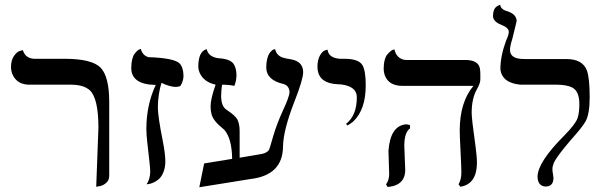

<svg xmlns="http://www.w3.org/2000/svg" viewBox="-20 -766 2539 800"><path d="M380.9 12.2 390.1 -233.9Q390.1 -355.5 354.5 -389.6Q329.1 -412.6 277.8 -413.1H103Q51.3 -413.1 32.2 -455.6Q25.9 -470.7 25.9 -486.8Q25.9 -514.6 37.8 -532.2Q49.8 -549.8 62.5 -553.7L75.2 -557.1Q85.9 -522 124 -521H250Q362.8 -521 399.4 -483.9Q434.6 -446.8 435.1 -344.2V-33.2Q435.1 -14.2 421.6 -3.2Q408.2 7.8 394.5 9.8Z M606 -50.8Q606 -69.3 593.8 -171.4Q589.8 -206.5 589.8 -230Q590.3 -329.6 628.9 -412.1Q527.8 -413.6 526.9 -481.9Q526.9 -502.9 530.8 -518.6Q534.7 -534.2 540.8 -542Q546.9 -549.8 552.7 -554.9Q558.6 -560.1 563 -561L566.9 -562Q574.2 -534.7 598.6 -527.8Q704.1 -524.4 728 -502Q744.1 -485.4 744.6 -449.2Q744.1 -426.8 731 -407.2Q723.1 -404.3 712.9 -403.8Q686.5 -404.3 652.8 -420.9Q638.2 -373 637.7 -318.8Q637.7 -282.2 657.7 -181.6Q668.5 -127 668.9 -94.2Q668.9 -68.4 660.9 -48.6Q652.8 -28.8 641.4 -19.3Q629.9 -9.8 618.4 -4.9Q606.9 0 598.6 1L590.8 2Q605.5 -19.5 606 -50.8Z M1057.1 -122.1Q1092.8 -126.5 1101.6 -143.1Q1103 -145.5 1119.1 -201.2Q1134.3 -252 1159.2 -306.2Q1185.5 -362.8 1186.5 -381.8Q1185.1 -409.2 1161.1 -416Q1089.4 -432.6 1089.4 -484.9Q1089.4 -504.9 1093.3 -520.5Q1097.2 -536.1 1102.3 -543.5Q1107.4 -550.8 1112.8 -555.4Q1118.2 -560.1 1122.6 -560.5L1126.5 -561Q1132.3 -535.2 1157.2 -526.4Q1170.4 -522 1191.4 -519Q1242.7 -510.3 1243.2 -465.8Q1243.2 -435.1 1207 -343.3Q1159.7 -222.2 1159.2 -153.8Q1157.2 -35.6 1023.4 -20L810.5 14.2L830.6 -85L947.3 -104Q946.3 -187.5 915.5 -224.1Q912.6 -227.5 910.2 -229Q869.6 -261.2 861.8 -288.6Q857.4 -304.2 857.4 -323.2Q857.9 -356 878.4 -413.1Q829.1 -424.3 812 -462.4Q806.6 -475.1 806.2 -486.8Q806.2 -550.3 838.9 -560.5Q838.9 -560.5 841.3 -561Q849.1 -526.9 895 -522.9Q939 -520 953.6 -499.5Q965.3 -481.4 965.3 -451.2Q964.8 -428.7 956.5 -408.2Q933.6 -413.1 905.3 -413.1Q901.4 -388.7 901.4 -363.8Q902.3 -323.2 923.3 -309.1Q959.5 -285.2 968.8 -268.6Q978.5 -249.5 978.5 -219.2V-108.9Z M1427.7 -243.2 1421.9 -250Q1466.8 -284.7 1466.8 -360.8Q1466.8 -405.8 1402.3 -414.1Q1395 -415 1387.7 -415Q1312.5 -418 1303.7 -473.6Q1302.7 -480.5 1302.7 -486.8Q1302.7 -516.6 1313.2 -534.9Q1323.7 -553.2 1334.5 -556.2L1344.7 -559.1Q1349.6 -523.4 1398.4 -521Q1405.3 -521 1416 -521Q1474.1 -521 1490.2 -494.6Q1503.9 -470.7 1503.9 -411.1Q1503.9 -308.1 1451.2 -259.3Q1439.5 -249.5 1427.7 -243.2Z M1664.6 -159.2Q1664.6 -149.9 1666.5 -108.4Q1668.5 -67.9 1668.5 -58.1Q1668.5 -2.4 1614.3 10.3Q1605 12.2 1595.2 13.2L1588.4 2Q1601.1 -13.2 1601.6 -41Q1601.6 -49.8 1600.1 -88.4Q1598.6 -128.4 1598.6 -138.2Q1606.4 -241.7 1671.4 -248Q1682.1 -247.6 1688.5 -244.1V-231Q1665 -215.3 1664.6 -159.2ZM1945.3 -295.9Q1945.3 -270 1960.9 -160.2Q1967.3 -113.8 1967.3 -85Q1965.8 1 1898.4 12.2L1890.6 2Q1902.8 -19 1902.3 -48.8Q1902.3 -69.8 1898.9 -136Q1895.5 -202.1 1895.5 -223.1Q1896 -340.8 1952.6 -408.2H1657.2Q1599.1 -408.2 1583 -453.1Q1578.6 -465.8 1578.6 -479Q1578.6 -500 1583 -516.1Q1587.4 -532.2 1594.5 -540Q1601.6 -547.9 1607.9 -553Q1614.3 -558.1 1619.1 -559.1L1623.5 -560.1Q1630.9 -526.9 1659.2 -518.1Q1666 -516.1 1672.4 -516.1H1918.5Q1970.7 -516.1 1979 -483.4Q1981.4 -472.7 1981.4 -458V-434.1Q1981.4 -419.4 1966.3 -392.6Q1945.3 -354.5 1945.3 -295.9Z M2105 -558.1Q2105 -523.9 2151.9 -520.5Q2160.2 -520 2169.9 -520H2339.8Q2407.2 -520 2425.3 -472.7Q2437 -440.9 2437 -360.8Q2437 -291.5 2419.9 -260.3Q2406.2 -235.8 2357.9 -182.1Q2297.9 -112.3 2287.1 -85.9Q2281.7 -72.3 2281.7 -61Q2281.7 -52.7 2284.2 -40Q2285.6 -29.8 2286.1 -24.9Q2286.1 11.2 2252.9 11.2Q2220.7 9.3 2219.7 -29.8Q2220.2 -90.3 2331.1 -201.2Q2377 -248 2386.2 -272.9Q2394 -295.4 2394 -332Q2394 -385.7 2364.3 -401.4Q2341.8 -412.6 2300.8 -413.1H2147.9Q2070.3 -420.9 2064.9 -479Q2065.4 -533.7 2088.9 -597.2Q2099.6 -619.1 2100.1 -632.8Q2100.1 -650.9 2068.4 -662.6L2067.9 -663.1Q2035.2 -675.8 2034.2 -698.2Q2034.2 -711.4 2037.1 -720.7Q2040 -730 2044.4 -734.4Q2048.8 -738.8 2053.5 -741.5Q2058.1 -744.1 2061 -745.1L2064 -746.1Q2066.9 -726.1 2093.8 -719.2Q2131.8 -707 2132.8 -678.2L2114.3 -602.5Q2105.5 -576.7 2105 -558.1Z"/></svg>

Font: Linux Biolinum O
Style: Regular
Weight: 400
Designer: Philipp H. Poll
Foundry: Philipp H. Poll
Version: Version 1.0.4